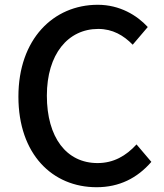

<svg xmlns="http://www.w3.org/2000/svg" viewBox="-20 -770 686 803"><path d="M384 13C479 13 554 -25 613 -93L551 -166C507 -118 455 -88 388 -88C258 -88 176 -195 176 -370C176 -543 264 -649 391 -649C451 -649 497 -622 535 -583L598 -657C553 -706 481 -750 389 -750C203 -750 57 -606 57 -366C57 -125 199 13 384 13Z"/></svg>

Font: Noto Sans CJK JP Medium
Style: Regular
Weight: 500
Designer: Ryoko NISHIZUKA (kana & ideographs); Paul D. Hunt (Latin, Greek & Cyrillic); Wenlong ZHANG (bopomofo); Sandoll Communica
Foundry: Adobe Systems Incorporated
Version: Version 1.004;PS 1.004;hotconv 1.0.82;makeotf.lib2.5.63406